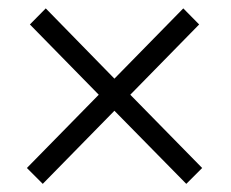

<svg xmlns="http://www.w3.org/2000/svg" viewBox="-20 -496 563 467"><path d="M45.4 -87.4 220.2 -265.6 52.7 -436.5 91.3 -475.6 258.3 -304.7 425.8 -475.6 464.4 -436.5 296.9 -265.6 471.7 -87.4 433.1 -48.8 258.3 -226.6 84 -48.8Z"/></svg>

Font: Roboto Light
Style: Regular
Weight: 300
Designer: Google
Version: Version 2.134; 2016; ttfautohint (v1.6)